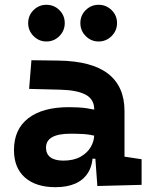

<svg xmlns="http://www.w3.org/2000/svg" viewBox="-20 -775 626 805"><path d="M388.2 4.9 377 -148.4 375 -215.8V-316.9Q375 -358.4 339.6 -377.7Q304.2 -397 234.4 -398.9L102.1 -402.3L111.8 -522.5L224.6 -521Q365.2 -519 433.6 -465.6Q502 -412.1 502 -309.6V-118.2L573.7 -107.4V0ZM212.9 9.8Q130.4 9.8 84.5 -30.8Q38.6 -71.3 38.6 -146Q38.6 -232.9 98.6 -279.3Q158.7 -325.7 269 -325.7Q311.5 -325.7 342.5 -321.3Q373.5 -316.9 405.3 -307.6L383.8 -204.6Q352.5 -211.9 327.6 -213.1Q302.7 -214.4 275.4 -214.4Q172.9 -214.4 172.9 -155.8Q172.9 -129.4 191.4 -115.5Q210 -101.6 245.6 -101.6Q288.6 -101.6 317.4 -117.7Q346.2 -133.8 360.6 -158.7Q375 -183.6 375 -210V-242.2L393.6 -109.4H352.1L369.1 -125Q367.7 -80.1 348.6 -50Q329.6 -20 295.2 -5.1Q260.7 9.8 212.9 9.8ZM393.3 -601.1Q362 -601.1 339.4 -623.8Q316.9 -646.6 316.9 -678.2Q316.9 -710.4 339.4 -732.7Q362 -754.9 393.3 -754.9Q425.3 -754.9 448 -732.6Q470.7 -710.3 470.7 -678.2Q470.7 -646.6 448 -623.8Q425.3 -601.1 393.3 -601.1ZM174.6 -601.1Q143.1 -601.1 120.6 -623.8Q98.1 -646.6 98.1 -678.2Q98.1 -710.4 120.7 -732.7Q143.2 -754.9 174.6 -754.9Q206.5 -754.9 229 -732.6Q251.5 -710.3 251.5 -678.2Q251.5 -646.6 229.1 -623.8Q206.7 -601.1 174.6 -601.1Z"/></svg>

Font: Cascadia Code PL
Style: Regular
Weight: 400
Monospace: yes
Designer: Aaron Bell
Foundry: Saja Typeworks
Version: Version 2102.003